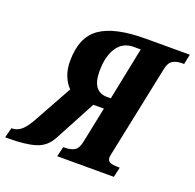

<svg xmlns="http://www.w3.org/2000/svg" viewBox="-170 -844 988 974"><g transform="rotate(20 324.5 -357.0)"><path d="M-30 -54H-28Q2 -54 25.5 -75.5Q49 -97 75 -146L183 -341Q162 -361 147.5 -396Q133 -431 133 -476Q133 -606 211 -660Q289 -714 455 -714H693L682 -660H671Q641 -660 621 -648Q601 -636 594 -600L493 -114Q488 -92 488 -86Q488 -67 502.5 -60.5Q517 -54 545 -54H555L543 0H237L250 -54H260Q291 -54 310.5 -66Q330 -78 337 -114L377 -308H320L202 -87Q173 -33 119 -16.5Q65 0 -26 0H-44ZM392 -369 450 -654H411Q354 -654 322.5 -607Q291 -560 291 -479Q291 -369 372 -369Z"/></g></svg>

Font: Noto Serif CondExtraBold
Style: Italic
Weight: 800
Width: 3
Italic angle: -12°
Designer: Monotype Design Team
Foundry: Monotype Imaging Inc.
Version: Version 1.001